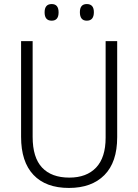

<svg xmlns="http://www.w3.org/2000/svg" viewBox="-20 -917 682 947"><path d="M558 -240Q558 -117 495 -53.5Q432 10 320 10Q206 10 145 -54.5Q84 -119 84 -242V-714H141V-242Q141 -140 187.5 -90.5Q234 -41 322 -41Q407 -41 454 -90.5Q501 -140 501 -238V-714H558ZM200 -856Q200 -897 235 -897Q269 -897 269 -856Q269 -815 235 -815Q200 -815 200 -856ZM374 -857Q374 -897 408 -897Q443 -897 443 -857Q443 -815 408 -815Q374 -815 374 -857Z"/></svg>

Font: Noto Sans Arabic UI SmCn Lt
Style: Regular
Weight: 300
Width: 4
Designer: Monotype Design Team, Nadine Chahine and Nizar Qandah
Foundry: Monotype Imaging Inc.
Version: Version 2.010; ttfautohint (v1.8.4.7-5d5b)